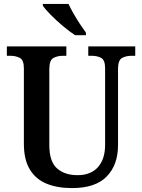

<svg xmlns="http://www.w3.org/2000/svg" viewBox="-20 -951 725 981"><path d="M348 10Q273 10 218 -12.5Q163 -35 132.5 -85Q102 -135 102 -217V-602Q102 -644 81.5 -655Q61 -666 32 -666H15V-714H319V-666H302Q273 -666 252.5 -654.5Q232 -643 232 -598V-210Q232 -125 271.5 -90.5Q311 -56 376 -56Q444 -56 480.5 -97Q517 -138 517 -211V-602Q517 -644 497 -655Q477 -666 448 -666H431V-714H671V-666H653Q623 -666 603 -654.5Q583 -643 583 -598V-209Q583 -109 525.5 -49.5Q468 10 348 10ZM364 -771Q336 -789 302 -817.5Q268 -846 239.5 -875Q211 -904 199 -921V-931H330Q340 -909 355.5 -882Q371 -855 388 -829Q405 -803 419 -784V-771Z"/></svg>

Font: Noto Serif Myanmar SemiCondensed SemiBold
Style: Regular
Weight: 600
Width: 4
Designer: Ben Mitchell and the Monotype Design Team
Foundry: Monotype Imaging Inc.
Version: Version 2.106; ttfautohint (v1.8.4.7-5d5b)